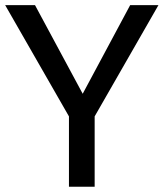

<svg xmlns="http://www.w3.org/2000/svg" viewBox="-24 -709 622 729"><path d="M290 -353 470.2 -689.5H577.6L335.4 -267.1V0H237.8V-267.1L-4.4 -689.5H108.9Z"/></svg>

Font: Shanti
Style: Regular
Weight: 400
Designer: vernon adams
Foundry: vernon adams
Version: Version 1.000